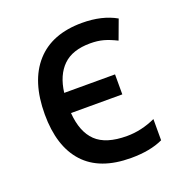

<svg xmlns="http://www.w3.org/2000/svg" viewBox="-106 -645 713 749"><g transform="rotate(-20 250.0 -270.5)"><path d="M314 10Q185 10 120 -61Q55 -132 55 -265Q55 -402 121.5 -476.5Q188 -551 313 -551Q396 -551 454 -518L424 -437Q394 -452 370 -458.5Q346 -465 316 -465Q242 -465 203 -427Q164 -389 155 -318H366V-235H153Q159 -155 200 -115.5Q241 -76 328 -76Q388 -76 447 -103V-15Q394 10 314 10Z"/></g></svg>

Font: Noto Sans Mono ExtraCondensed Medium
Style: Regular
Weight: 500
Width: 2
Designer: Monotype Design Team
Foundry: Monotype Imaging Inc.
Version: Version 2.014